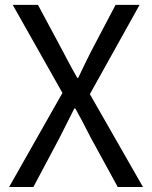

<svg xmlns="http://www.w3.org/2000/svg" viewBox="-20 -753 612 773"><path d="M16.6 0 231.4 -378.9 31.2 -733.4H132.8L233.4 -545.9Q239.3 -534.2 250 -514.2Q260.7 -494.1 270.5 -476.1Q280.3 -458 291 -439.5H294.9Q323.2 -500 346.7 -545.9L445.3 -733.4H542L341.8 -374L555.7 0H454.1L345.7 -198.2Q307.6 -273.4 283.2 -316.4H279.3Q256.8 -271.5 219.7 -198.2L114.3 0Z"/></svg>

Font: GenYoGothic TW TTF Regular
Style: Regular
Weight: 400
Version: Version 1.300